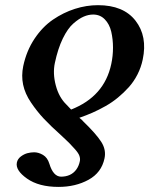

<svg xmlns="http://www.w3.org/2000/svg" viewBox="-20 -465 583 750"><path d="M194.3 -219.2Q185.5 -178.2 198 -131.1Q210.4 -84 240.7 -55.2L257.8 -37.1Q387.7 -87.9 414.6 -214.8Q421.4 -246.1 421.4 -278.8Q421.4 -311.5 414.6 -341.1Q407.7 -370.6 389.4 -389.4Q371.1 -408.2 343.8 -408.2Q325.7 -408.2 306.9 -400.1Q288.1 -392.1 266.4 -373Q244.6 -354 225.3 -314.5Q206.1 -274.9 194.3 -219.2ZM290 -4.9 302.7 5.9H301.8Q356 58.1 375.7 89.4Q395.5 120.6 388.2 153.8Q376.5 209.5 325.7 237.3Q274.9 265.1 208.5 265.1Q131.8 265.1 85.7 232.7Q39.6 200.2 45.9 169.9Q48.8 155.8 61.5 146.2Q74.2 136.7 87.4 133.3Q100.6 129.9 113.3 129.9Q130.4 129.9 147.9 140.1Q165.5 150.4 172.9 174.8Q188 224.6 218.3 225.1Q237.3 225.1 252.4 218.3Q267.6 211.4 277.8 197.5Q288.1 183.6 292 164.1Q293.9 154.3 290 143.3Q286.1 132.3 271.2 116Q256.3 99.6 249.8 93Q243.2 86.4 220.2 64.9Q177.7 26.9 151.1 -1.5Q124.5 -29.8 101.1 -64.5Q77.6 -99.1 70.3 -134.3Q63 -169.4 70.8 -207Q83.5 -266.6 114.7 -313.5Q146 -360.4 186.8 -388.2Q227.5 -416 272.5 -430.4Q317.4 -444.8 362.8 -444.8Q462.4 -444.8 509.5 -384Q556.6 -323.2 537.6 -232.9Q531.2 -202.1 517.1 -174.3Q502.9 -146.5 483.2 -124.5Q463.4 -102.5 440.9 -84Q418.5 -65.4 392.1 -50.5Q365.7 -35.6 341.3 -24.9Q316.9 -14.2 290 -4.9Z"/></svg>

Font: Linux Libertine Slanted
Style: Semibold Slanted
Weight: 600
Designer: Philipp H. Poll
Foundry: Philipp H. Poll
Version: Version 5.1.1